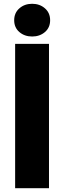

<svg xmlns="http://www.w3.org/2000/svg" viewBox="-20 -995 340 1015"><path d="M239 0H60V-763H239ZM55 -888Q55 -927 82.5 -951Q110 -975 150 -975Q190 -975 217.5 -951Q245 -927 245 -888Q245 -849 217.5 -825.5Q190 -802 150 -802Q110 -802 82.5 -825.5Q55 -849 55 -888Z"/></svg>

Font: Open Sauce One Black
Style: Regular
Weight: 900
Designer: Alfredo Marco Pradil
Foundry: Creative Sauce Fz LLC
Version: Version 1.477